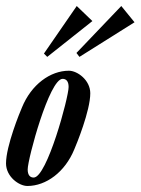

<svg xmlns="http://www.w3.org/2000/svg" viewBox="-72 -611 467 638"><path d="M1 -254C-6 -238 -52 -126 -52 -68C-52 -24 -9 7 19 7C81 7 144 -39 175 -115C182 -131 228 -243 228 -301C228 -345 185 -376 157 -376C95 -376 32 -330 1 -254ZM136 -349C148 -349 156 -341 156 -322C156 -287 84 -21 40 -21C28 -21 20 -29 20 -48C20 -83 92 -349 136 -349ZM183 -591 74 -433 85 -422 235 -541ZM331 -591 182 -435 192 -422 375 -537Z"/></svg>

Font: Romanesco
Style: Regular
Weight: 400
Designer: Astigmatic (AOETI)
Foundry: Astigmatic (AOETI)
Version: Version 1.000